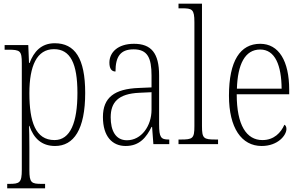

<svg xmlns="http://www.w3.org/2000/svg" viewBox="-20 -780 1631 1039"><path d="M19 239H224V215H205C150 215 139 209 139 140V18C139 -34 138 -75 137 -99H139C162 -32 205 10 278 10C379 10 441 -79 441 -277C441 -465 385 -546 276 -546C203 -546 163 -500 140 -439H137L133 -536H5V-511H25C89 -511 98 -505 98 -438V139C98 209 86 215 30 215H19ZM275 -22C172 -22 139 -121 139 -276C139 -423 179 -514 272 -514C361 -514 399 -436 399 -277C399 -118 361 -22 275 -22Z M660 10C737 10 773 -39 800 -93H803L810 0H896V-25H893C851 -25 841 -36 841 -107V-372C841 -493 798 -543 705 -543C617 -543 572 -496 572 -441C572 -410 583 -393 605 -393C605 -473 631 -513 703 -513C779 -513 800 -466 800 -371V-307L731 -304C599 -299 537 -252 537 -147C537 -41 588 10 660 10ZM667 -21C605 -21 579 -74 579 -145C579 -226 619 -273 735 -278L800 -281V-186C800 -98 745 -21 667 -21Z M946 0H1160V-25H1148C1082 -25 1073 -30 1073 -98V-760H946V-735H965C1020 -735 1032 -730 1032 -660V-98C1032 -30 1023 -25 957 -25H946Z M1396 10C1484 10 1530 -48 1530 -82C1530 -95 1525 -102 1519 -105C1500 -62 1463 -22 1400 -22C1314 -22 1261 -102 1261 -270H1545V-294C1545 -450 1489 -543 1388 -543C1280 -543 1219 -451 1219 -262C1219 -88 1287 10 1396 10ZM1504 -300H1262C1266 -431 1305 -512 1388 -512C1469 -512 1503 -426 1504 -300Z"/></svg>

Font: Noto Serif Georgian Condensed ExtraLight
Style: Regular
Weight: 200
Width: 3
Designer: Monotype Design Team, Akaki Razmadze
Foundry: Google LLC
Version: Version 2.003